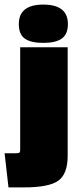

<svg xmlns="http://www.w3.org/2000/svg" viewBox="-45 -675 350 837"><path d="M250 -469V4Q250 83 209.5 112.5Q169 142 58 142H-8L-25 -7H25Q37 -7 40 -10Q43 -13 43 -22V-469ZM37 -570Q37 -655 144 -655Q251 -655 251 -570Q251 -526 224.5 -507Q198 -488 144 -488Q90 -488 63.5 -506.5Q37 -525 37 -570Z"/></svg>

Font: Passion One
Style: Bold
Weight: 700
Designer: Alejandro Lo Celso
Foundry: Fontstage
Version: Version 1.002